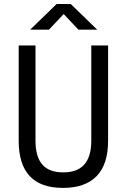

<svg xmlns="http://www.w3.org/2000/svg" viewBox="-20 -918 626 948"><path d="M291 9.8Q72.3 9.8 72.3 -222.7V-693.4H155.3V-222.7Q155.3 -145 188.5 -106Q221.7 -66.9 293 -66.9Q430.7 -66.9 430.7 -222.7V-693.4H513.7V-222.7Q513.7 -106.4 457 -48.3Q400.4 9.8 291 9.8ZM128.9 -771.5 259.8 -898.4H329.1L460 -771.5H367.2L294.4 -848.6L221.7 -771.5Z"/></svg>

Font: CaskaydiaMono NF SemiLight
Style: Regular
Weight: 350
Designer: Aaron Bell
Foundry: Saja Typeworks
Version: Version 2111.001; ttfautohint (v1.8.4);Nerd Fonts 3.1.1